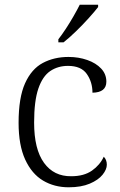

<svg xmlns="http://www.w3.org/2000/svg" viewBox="-20 -786 512 816"><path d="M272 10Q211 10 163 -18.5Q115 -47 87 -108Q59 -169 59 -264Q59 -371 86.5 -432Q114 -493 162 -518.5Q210 -544 271 -544Q314 -544 351 -531Q388 -518 410 -494.5Q432 -471 432 -439Q432 -393 373 -392Q373 -437 349 -471.5Q325 -506 269 -506Q226 -506 193.5 -484Q161 -462 143 -409.5Q125 -357 125 -265Q125 -152 167 -94Q209 -36 283 -37Q337 -37 371 -61Q405 -85 421 -120Q434 -107 434 -86Q434 -66 416 -43.5Q398 -21 361.5 -5.5Q325 10 272 10ZM228 -619Q243 -638 260 -664Q277 -690 292.5 -717Q308 -744 319 -766H397V-756Q384 -739 358 -710Q332 -681 302.5 -652.5Q273 -624 250 -606H228Z"/></svg>

Font: Noto Serif Myanmar Light
Style: Regular
Weight: 300
Designer: Ben Mitchell and the Monotype Design Team
Foundry: Monotype Imaging Inc.
Version: Version 2.106; ttfautohint (v1.8.4.7-5d5b)